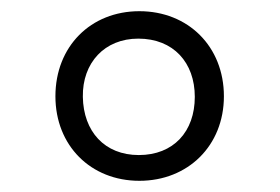

<svg xmlns="http://www.w3.org/2000/svg" viewBox="-20 -857 500 343"><path d="M380 -685C380 -774 316 -837 229 -837C142 -837 79 -774 79 -685C79 -597 142 -534 229 -534C316 -534 380 -597 380 -685ZM328 -684C328 -622 290 -580 228 -580C167 -580 129 -622 128 -684C127 -745 167 -788 227 -788C290 -788 328 -745 328 -684Z"/></svg>

Font: United Sans ExtraLight
Style: Regular
Weight: 200
Designer: Pablo Impallari, Rodrigo Fuenzalida (Modified by Dan O. Williams)
Version: Version 1.000;PS 001.000;hotconv 1.0.88;makeotf.lib2.5.64775